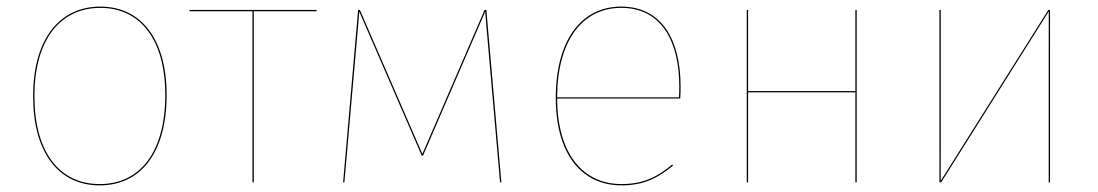

<svg xmlns="http://www.w3.org/2000/svg" viewBox="-20 -547 3294 576"><path d="M281 -527.2C159.6 -527.2 79.3 -431 79.3 -258.1C79.3 -91 154.6 9.1 279.1 9.1C402.4 9.1 479.9 -89 479.9 -262C479.9 -429.5 403.5 -527.2 281 -527.2ZM281 -523.4C401.4 -523.4 475.8 -427.3 475.8 -262C475.8 -90.9 400.2 5.2 279.1 5.2C156.9 5.2 83.3 -92.9 83.3 -258.1C83.3 -429.2 161.8 -523.3 281 -523.3Z M929.9 -517.2H548.6V-513.3H737.4V0H741.4V-513.3H929.6Z M1439.1 -517.2H1433.7L1247.1 -85.3L1059.7 -517.2H1054.3L1009.3 0H1013.2L1054.3 -468.9C1055.6 -484.1 1056.7 -499.2 1057.8 -512.1L1245.1 -80.2H1249.1L1435.6 -512C1436.7 -499.1 1437.9 -484.1 1439.1 -468.9L1480.1 0H1484.1Z M2021.8 -287.6C2021.8 -424.5 1967.1 -527.2 1843.6 -527.2C1723.6 -527.2 1647.3 -426 1647.3 -253.2C1647.3 -85.2 1724.7 9.1 1844.4 9.1C1911.4 9.1 1953.8 -13 1998.9 -50.1L1996.8 -53.6C1951.8 -15.7 1909.1 5.2 1844.4 5.2C1728.8 5.2 1652.1 -85.7 1651.4 -251.4H2020.7C2021.7 -265.1 2021.8 -273.6 2021.8 -287.6ZM2016.9 -255.1H1651.4C1651.9 -425 1727.1 -523.4 1843.8 -523.4C1965 -523.4 2017.8 -421.6 2017.8 -288.4C2017.8 -275.4 2017.8 -267.6 2016.9 -255.1Z M2546.1 0H2550.1V-517.2H2546.1V-273.9H2224.3V-517.2H2220.3V0H2224.3V-270.1H2546.1Z M3130.1 -517.2H3124.9L2802.1 -4.5C2802.3 -45.1 2802.3 -83.7 2802.3 -123.5V-517.2H2798.3V0H2803.6L3126.3 -512.7C3126.2 -473.4 3126.1 -433.6 3126.1 -394V0H3130.1Z"/></svg>

Font: Fira Sans Four
Style: Regular
Weight: 100
Designer: Carrois Corporate & Edenspiekermann AG
Foundry: Carrois Corporate GbR & Edenspiekermann AG
Version: Version 4.203;PS 004.203;hotconv 1.0.88;makeotf.lib2.5.64775